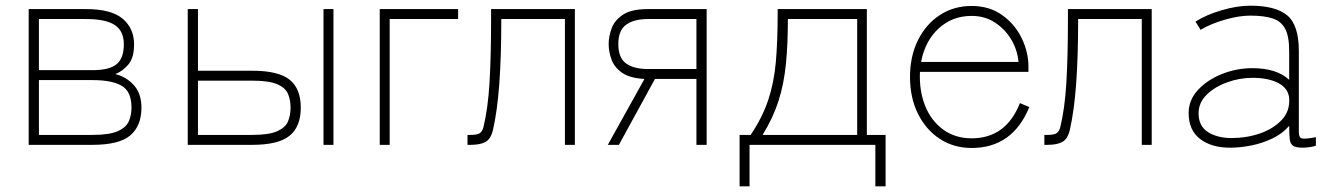

<svg xmlns="http://www.w3.org/2000/svg" viewBox="-20 -510 4693 676"><path d="M81 0V-478H283Q372 -478 412 -444Q452 -410 452 -354Q452 -307 432.5 -283.5Q413 -260 386 -249Q424 -240 451 -210.5Q478 -181 478 -131Q478 -67 439 -33.5Q400 0 305 0ZM117 -35H305Q366 -35 395.5 -48.5Q425 -62 434 -84Q443 -106 443 -131Q443 -188 408.5 -208Q374 -228 306 -228H117ZM117 -263H306Q365 -263 390.5 -284Q416 -305 416 -354Q416 -401 384 -422Q352 -443 283 -443H117Z M641 0V-478H677V-261H868Q960 -261 999.5 -229.5Q1039 -198 1039 -131Q1039 -64 999.5 -32Q960 0 868 0ZM677 -35H868Q927 -35 956 -48Q985 -61 994 -82.5Q1003 -104 1003 -131Q1003 -158 994 -179.5Q985 -201 956 -213.5Q927 -226 868 -226H677ZM1119 0V-478H1154V0Z M1317 0V-478H1593V-443H1352V0Z M1626 0V-35H1637Q1660 -35 1669 -41Q1678 -47 1682 -62Q1698 -127 1703.5 -219Q1709 -311 1709 -443V-478H2004V0H1969V-443H1745Q1745 -311 1738 -215.5Q1731 -120 1716 -54Q1709 -22 1690.5 -11Q1672 0 1637 0Z M2120 0 2249 -232Q2197 -235 2170 -254Q2143 -273 2133 -300.5Q2123 -328 2123 -355Q2123 -383 2134 -411.5Q2145 -440 2174.5 -459Q2204 -478 2261 -478H2468V0H2432V-232H2286L2159 0ZM2261 -267H2432V-443H2261Q2212 -443 2184.5 -423Q2157 -403 2157 -355Q2157 -306 2184.5 -286.5Q2212 -267 2261 -267Z M2584 146V-35H2623Q2664 -96 2684.5 -157Q2705 -218 2711.5 -291Q2718 -364 2718 -460V-478H3032V-35H3098V146H3062V0H2619V146ZM2665 -35H2998V-443H2754Q2754 -354 2747 -284Q2740 -214 2721 -154.5Q2702 -95 2665 -35Z M3401 11Q3338 11 3289 -21Q3240 -53 3212 -109.5Q3184 -166 3184 -239Q3184 -312 3212 -368.5Q3240 -425 3289 -457Q3338 -489 3401 -489Q3464 -489 3509 -456.5Q3554 -424 3577.5 -375Q3601 -326 3601 -275V-257H3219Q3216 -191 3237 -138Q3258 -85 3300.5 -54Q3343 -23 3401 -23Q3522 -23 3571 -147L3604 -133Q3545 11 3401 11ZM3223 -292H3566Q3562 -335 3540 -371.5Q3518 -408 3482.5 -431Q3447 -454 3401 -454Q3333 -454 3285 -410Q3237 -366 3223 -292Z M3657 0V-35H3668Q3691 -35 3700 -41Q3709 -47 3713 -62Q3729 -127 3734.5 -219Q3740 -311 3740 -443V-478H4035V0H4000V-443H3776Q3776 -311 3769 -215.5Q3762 -120 3747 -54Q3740 -22 3721.5 -11Q3703 0 3668 0Z M4311 10Q4245 10 4205 -21Q4165 -52 4165 -112Q4165 -158 4198 -193.5Q4231 -229 4282.5 -249.5Q4334 -270 4389 -270Q4475 -270 4519 -229V-330Q4519 -382 4505 -408.5Q4491 -435 4461 -445Q4431 -455 4382 -455Q4342 -455 4292 -440.5Q4242 -426 4207 -405L4189 -434Q4227 -458 4281.5 -474Q4336 -490 4382 -490Q4471 -490 4512 -456Q4553 -422 4553 -330V-44Q4553 -25 4564.5 -22.5Q4576 -20 4613 -27V3Q4605 6 4591 8Q4577 10 4567 10Q4543 10 4533 3.5Q4523 -3 4521 -20Q4519 -37 4519 -67Q4496 -40 4461 -23Q4426 -6 4386.5 2Q4347 10 4311 10ZM4316 -24Q4370 -24 4417 -40.5Q4464 -57 4493 -88Q4522 -119 4519 -164Q4516 -199 4481 -217.5Q4446 -236 4390 -236Q4345 -236 4301.5 -220.5Q4258 -205 4229 -177Q4200 -149 4200 -111Q4200 -66 4233 -45Q4266 -24 4316 -24Z"/></svg>

Font: Zen Kaku Gothic New Light
Style: Regular
Weight: 300
Designer: Yoshimichi Ohira
Foundry: Positype
Version: Version 1.002